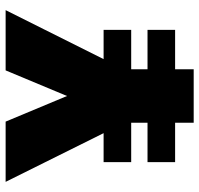

<svg xmlns="http://www.w3.org/2000/svg" viewBox="-33 -675 708 682"><g transform="rotate(-90 321.0 -334.0)"><path d="M416 0V-66H556V-164H416V-222H556V-320H452L626 -668H412L321 -450L230 -668H16L189 -320H86V-222H226V-164H86V-66H226V0Z"/></g></svg>

Font: Gantari Black
Style: Regular
Weight: 900
Designer: Anugrah Pasau
Foundry: Lafontype
Version: Version 1.000